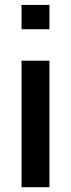

<svg xmlns="http://www.w3.org/2000/svg" viewBox="-20 -782 298 802"><path d="M186.5 -660H70V-761.5H186.5ZM186.5 0H70V-528.5H186.5Z"/></svg>

Font: Roberto Sans Medium
Style: Regular
Weight: 500
Designer: Google (font) & Cristiano Sobral (main changes)
Version: Version 1.000;October 12, 2021;FontCreator 14.0.0.2814 64-bi